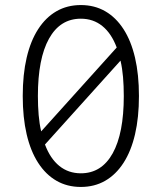

<svg xmlns="http://www.w3.org/2000/svg" viewBox="-20 -730 640 760"><path d="M300 10Q354 10 396.5 -14.5Q439 -39 469 -85.5Q499 -132 514.5 -198.5Q530 -265 530 -350Q530 -435 514.5 -501.5Q499 -568 469 -614.5Q439 -661 396.5 -685.5Q354 -710 300 -710Q246 -710 203.5 -685.5Q161 -661 131 -614.5Q101 -568 85.5 -501.5Q70 -435 70 -350Q70 -265 85.5 -198.5Q101 -132 131 -85.5Q161 -39 203.5 -14.5Q246 10 300 10ZM143 -210Q136 -240 133 -275Q130 -310 130 -350Q130 -498 174 -577Q218 -656 300 -656Q349 -656 385 -627Q421 -598 442 -542ZM300 -44Q251 -44 215 -73Q179 -102 158 -158L457 -490Q464 -460 467 -425Q470 -390 470 -350Q470 -202 426 -123Q382 -44 300 -44Z"/></svg>

Font: CommitMonoV143 ExtLt
Style: Regular
Weight: 200
Monospace: yes
Designer: Eigil Nikolajsen
Foundry: Eigil Nikolajsen
Version: Version 1.143